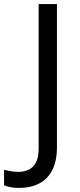

<svg xmlns="http://www.w3.org/2000/svg" viewBox="-98 -734 391 944"><path d="M-4 190Q-28 190 -46 186.5Q-64 183 -78 177V101Q-62 105 -44 108Q-26 111 -6 111Q19 111 41.5 101Q64 91 78 66Q92 41 92 -4V-714H182V-11Q182 58 159 102.5Q136 147 94 168.5Q52 190 -4 190Z"/></svg>

Font: Noto Sans Thaana
Style: Regular
Weight: 400
Designer: Monotype Design Team
Foundry: Monotype Imaging Inc.
Version: Version 2.001